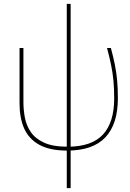

<svg xmlns="http://www.w3.org/2000/svg" viewBox="-20 -768 674 992"><path d="M327 10Q282 10 246 2.5Q210 -5 183 -20Q156 -35 136.5 -56Q117 -77 105 -104Q93 -131 87 -163.5Q81 -196 81 -233V-520H101V-240Q101 -201 108.5 -160.5Q116 -120 139 -86Q162 -52 207.5 -31Q253 -10 330 -10Q454 -10 512 -73Q570 -136 570 -260Q570 -311 566 -352.5Q562 -394 553.5 -434.5Q545 -475 533 -520H553Q565 -475 573 -436Q581 -397 585 -355.5Q589 -314 589 -260Q589 -127 524.5 -58.5Q460 10 327 10ZM325 204V-748H345V204Z"/></svg>

Font: Murecho Thin
Style: Regular
Weight: 100
Designer: Neil Summerour
Foundry: Positype
Version: Version 1.010